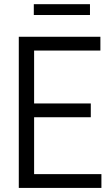

<svg xmlns="http://www.w3.org/2000/svg" viewBox="-20 -920 536 940"><path d="M72 0V-740H471.5V-672.5H147V-413.5H424.5V-346H147V-67.5H476.5V0ZM145.5 -846.5V-899.5H420.5V-846.5Z"/></svg>

Font: Encode Sans Cnd
Style: Regular
Weight: 400
Width: 3
Designer: Multiple Designers
Foundry: Impallari Type
Version: Version 3.002; ttfautohint (v1.8.3) -l 8 -r 50 -G 200 -x 14 